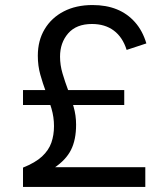

<svg xmlns="http://www.w3.org/2000/svg" viewBox="-20 -742 655 762"><path d="M194 -70.6 71.3 -76.8Q120.5 -96.5 146.9 -121.1Q173.3 -145.7 183.8 -175.7Q194.3 -205.7 194.3 -241.3Q194.3 -277.3 184.4 -310.8Q174.5 -344.3 162.2 -377.5Q149.9 -410.7 140 -445.7Q130.1 -480.8 130.1 -520.9Q130.1 -581.2 157.3 -626.4Q184.4 -671.6 233.1 -696.8Q281.7 -722 347.3 -722Q401.3 -722 443.3 -705.1Q485.4 -688.1 515.6 -654.1Q545.9 -620.1 560.9 -569.7L482.6 -543.9Q466.8 -594.4 431.8 -620.6Q396.7 -646.8 344.9 -646.8Q283 -646.8 250.6 -609.6Q218.3 -572.4 218.3 -517.3Q218.3 -483.7 228.1 -450.7Q237.9 -417.7 250.1 -385.1Q262.3 -352.6 272.1 -318.4Q282 -284.2 282 -247.4Q282 -187.4 261.9 -147.3Q241.9 -107.2 194.2 -75.3ZM71.3 0V-76.8L138.7 -78.5H556.7V0ZM71.3 -325.3V-384.5H473.1V-325.3Z"/></svg>

Font: TikTok Sans Light
Style: Regular
Weight: 300
Version: Version 4.000